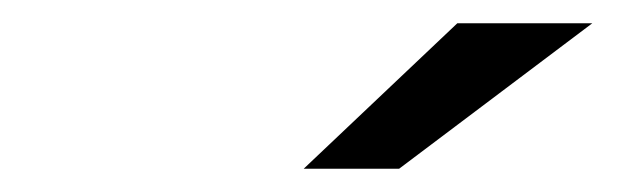

<svg xmlns="http://www.w3.org/2000/svg" viewBox="-20 -734 551 165"><path d="M373 -714H489L323 -589H241Z"/></svg>

Font: Rosa Sans
Style: Italic
Weight: 400
Italic angle: -12°
Designer: Pentagram / MCKL
Foundry: Pentagram / MCKL
Version: Version 1.005;September 16, 2019;FontCreator 11.5.0.2425 64-